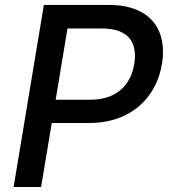

<svg xmlns="http://www.w3.org/2000/svg" viewBox="-20 -747 678 767"><path d="M34.4 0H144.2L186.8 -255.7H335.9C504.6 -255.7 604.8 -358 627.1 -491.8C649.1 -626.1 583.1 -727.3 414.4 -727.3H155.2ZM202.4 -348.7 249.6 -633.2H387.4C495.7 -633.2 529.8 -574.6 516.3 -491.8C503.2 -409.8 448.2 -348.7 340.9 -348.7Z"/></svg>

Font: Margiela Sans Medium
Style: Italic
Weight: 500
Italic angle: -9.39999°
Designer: Stefan Endress, Andreas Faust
Version: Version 1.100;FEAKit 1.0